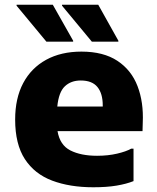

<svg xmlns="http://www.w3.org/2000/svg" viewBox="-20 -780 664 811"><path d="M374 11Q275 11 200.5 -17Q126 -45 85 -108Q44 -171 44 -275Q44 -365 78 -429Q112 -493 175 -527.5Q238 -562 324 -562Q417 -562 476 -523Q535 -484 561 -416Q587 -348 583 -262L582 -226H223Q233 -167 277.5 -144.5Q322 -122 390 -122Q436 -122 474.5 -131Q513 -140 534 -152H544V-15Q514 -3 472.5 4Q431 11 374 11ZM321 -440Q280 -440 254 -415.5Q228 -391 222 -330H414V-335Q414 -385 391.5 -412.5Q369 -440 321 -440ZM176 -604 50 -756V-760H203L289 -608V-604ZM368 -604 242 -756V-760H395L480 -608V-604Z"/></svg>

Font: Kufam
Style: Bold
Weight: 700
Designer: Wael Morcos, Artur Schmal
Foundry: Original Type
Version: Version 1.300; ttfautohint (v1.8.3)